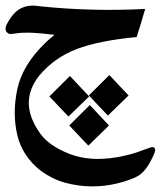

<svg xmlns="http://www.w3.org/2000/svg" viewBox="-25 -196 573 684"><path d="M394.5 457Q300.3 480 207.5 455.1Q163.6 443.4 121.1 413.1Q54.2 360.8 36.4 284.2Q18.6 207.5 36.6 121.8Q54.7 36.1 135.7 -42.5Q151.4 -57.6 168.9 -71.8Q78.1 -84 31.7 -77.1Q21.5 -75.2 18.3 -75.2Q15.1 -75.2 13.4 -75Q11.7 -74.7 9.8 -75.2Q7.8 -75.7 7.1 -75.7Q6.3 -75.7 4.4 -76.9Q2.4 -78.1 2.4 -78.6Q-8.8 -85.9 -3.4 -104.5Q20 -151.4 48.8 -166Q77.6 -180.7 115.7 -173.8Q301.8 -154.3 492.2 -164.1Q476.6 -109.9 461.9 -64Q327.1 -51.3 248.3 -21.2Q169.4 8.8 115.7 72.3Q38.1 168.5 118.7 280.3Q150.4 324.2 222.7 352.3Q294.9 380.4 390.6 364.3Q434.6 356.9 470 344Q505.4 331.1 510.3 329.6Q515.1 328.1 520 328.1Q524.9 328.1 527.6 335.9Q530.3 343.8 510.3 380.6Q490.2 417.5 465.6 431.4Q440.9 445.3 394.5 457ZM289.6 322.8 221.7 251Q275.4 197.8 294.9 178.2Q328.6 214.8 363.3 251Q363.3 251 289.6 322.8ZM359.4 215.8 291.5 144Q345.2 90.8 364.7 71.3Q398.4 107.9 433.1 144Q433.1 144 359.4 215.8ZM218.8 219.2 150.9 147.5Q204.6 94.2 224.1 74.7Q257.8 111.3 292.5 147.5Q292.5 147.5 218.8 219.2Z"/></svg>

Font: Amiri Typewriter
Style: Bold
Weight: 700
Monospace: yes
Designer: Khaled Hosny
Version: Version 1.1